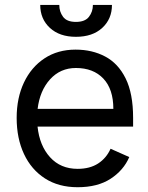

<svg xmlns="http://www.w3.org/2000/svg" viewBox="-20 -756 608 787"><path d="M298.3 11.4Q220.2 11.4 164.2 -24.7Q108.3 -60.7 78.3 -124.8Q48.3 -188.9 48.3 -272.7Q48.3 -354.4 78.1 -417.6Q108 -480.8 162.3 -516.7Q216.6 -552.6 289.8 -552.6Q358 -552.6 411.2 -524.3Q464.5 -496.1 495 -434.5Q525.6 -372.9 525.6 -272.7V-237.2H133.9Q142 -159.1 185.2 -111.5Q228.3 -63.9 298.3 -63.9Q348.4 -63.9 382.3 -85.9Q416.2 -108 433.2 -146.3L509.9 -112.2Q486.5 -57.9 433.4 -23.3Q380.3 11.4 298.3 11.4ZM291.2 -477.3Q227.3 -477.3 185.2 -430.8Q143.1 -384.2 134.2 -309.7H444.6Q444.6 -390.6 403.6 -433.9Q362.6 -477.3 291.2 -477.3ZM360.8 -735.8H438.9Q438.9 -678.3 399.1 -641.7Q359.4 -605.1 291.2 -605.1Q224.1 -605.1 184.5 -641.7Q144.9 -678.3 144.9 -735.8H223Q223 -708.1 238.5 -687.1Q253.9 -666.2 291.2 -666.2Q328.5 -666.2 344.6 -687.1Q360.8 -708.1 360.8 -735.8Z"/></svg>

Font: Interface
Style: Regular
Weight: 400
Designer: Rasmus Andersson
Foundry: rsms
Version: Version 1.8